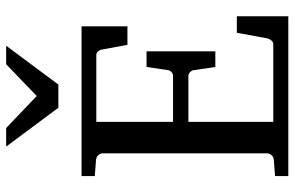

<svg xmlns="http://www.w3.org/2000/svg" viewBox="-186 -770 956 623"><g transform="rotate(-90 291.5 -458.0)"><path d="M32.2 0V-43L84 -46.9Q94.7 -47.9 100.3 -54.7Q106 -61.5 106 -68.8V-602.1Q106 -609.4 100.3 -616.2Q94.7 -623 84 -624L32.2 -627.9V-670.9H518.1V-522H458L442.9 -604Q441.9 -611.3 436.8 -617.2Q431.6 -623 424.8 -623H208V-374H357.9Q364.7 -374 370.4 -379.9Q376 -385.7 376 -391.1L386.2 -460H437V-236.8H386.2L376 -306.2Q376 -311.5 370.1 -317.9Q364.3 -324.2 357.9 -324.2H208V-48.8H460.9Q467.3 -48.8 472.7 -55.7Q478 -62.5 479 -67.9L497.1 -167H550.8V0ZM329.1 -746.1H253.9L127.9 -915.5H188L292 -816.4L395 -915.5H455.1Z"/></g></svg>

Font: Charis SIL Am
Style: Regular
Weight: 400
Foundry: SIL International
Version: Version 5.000